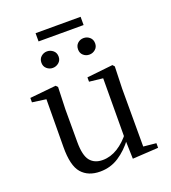

<svg xmlns="http://www.w3.org/2000/svg" viewBox="-152 -950 957 1076"><g transform="rotate(-20 326.5 -411.5)"><path d="M209.5 -622.1Q189.6 -622.1 174.2 -635.5Q158.8 -648.8 158.8 -670.8Q158.8 -693.9 174.2 -707.3Q189.6 -720.7 209.5 -720.7Q229.8 -720.7 245.6 -707.3Q261.4 -693.9 261.4 -670.8Q261.4 -648.8 245.6 -635.5Q229.8 -622.1 209.5 -622.1ZM427.8 -622.1Q407.2 -622.1 392.2 -635.5Q377.3 -648.8 377.3 -670.8Q377.3 -693.9 392.2 -707.3Q407.2 -720.7 427.8 -720.7Q448.1 -720.7 463.6 -707.3Q479.1 -693.9 479.1 -670.8Q479.1 -648.8 463.6 -635.5Q448.1 -622.1 427.8 -622.1ZM184.7 -789.1V-838.2H453.3V-789.1ZM260.9 14.6Q189.8 14.6 151.1 -29.8Q112.3 -74.2 113.3 -185.8L115.5 -483.7L137.7 -466.6L33.1 -481V-507.3L189.5 -523L200.2 -511.5L195.8 -380.4V-185.1Q195.8 -105.3 221.6 -73.3Q247.4 -41.4 296.3 -41.4Q342.8 -41.4 386.1 -68.1Q429.4 -94.9 464.9 -141.8L488.1 -103H461.7Q423.1 -51 373.2 -18.2Q323.3 14.6 260.9 14.6ZM456.4 9.3 452.8 -114.1V-115.5L454.4 -471.2L373.2 -480.3V-506.2L528.2 -523L538.4 -511.5L534.4 -380.4V-35L610.3 -27.4V0.2Z"/></g></svg>

Font: Early Summer Mincho VF
Style: Regular
Weight: 250
Designer: GuiWonder
Version: Version 1.002